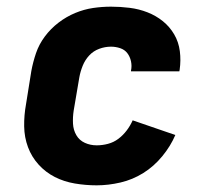

<svg xmlns="http://www.w3.org/2000/svg" viewBox="-20 -548 640 576"><path d="M270 8Q237 8 204.5 2.5Q172 -3 144.5 -17Q117 -31 96 -54Q75 -77 64 -106.5Q53 -136 52.5 -169Q52 -202 58 -235L74 -335Q79 -362 88 -388.5Q97 -415 114.5 -438.5Q132 -462 155.5 -480Q179 -498 205.5 -509Q232 -520 259 -524Q286 -528 313 -528Q341 -528 369 -524.5Q397 -521 422.5 -511Q448 -501 468.5 -484.5Q489 -468 502.5 -445Q516 -422 519.5 -394.5Q523 -367 519 -339L518 -334H373V-336Q376 -350 373 -364Q370 -378 362 -388.5Q354 -399 340.5 -403.5Q327 -408 313 -408Q295 -408 277.5 -401.5Q260 -395 247.5 -381.5Q235 -368 228 -350.5Q221 -333 218 -316L201 -216Q198 -196 199 -177Q200 -158 209 -142.5Q218 -127 234.5 -119.5Q251 -112 270 -112Q287 -112 304 -116.5Q321 -121 335 -131.5Q349 -142 360 -156.5Q371 -171 378 -187L506 -143Q492 -110 467 -79.5Q442 -49 410 -29Q378 -9 341.5 -0.5Q305 8 270 8Z"/></svg>

Font: Iosevka Etoile Heavy
Style: Italic
Weight: 900
Italic angle: -9°
Designer: Belleve Invis
Foundry: Belleve Invis
Version: Version 22.1.2; ttfautohint (v1.8.4)